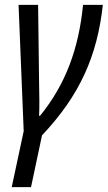

<svg xmlns="http://www.w3.org/2000/svg" viewBox="-20 -556 441 786"><path d="M28 210H107L152 -2C308 -167 378 -328 401 -536H320C302 -355 248 -210 144 -82H140C142 -116 141 -170 140 -219L136 -536H56L77 -19Z"/></svg>

Font: Noto Sans Condensed
Style: Italic
Weight: 400
Width: 3
Italic angle: -12°
Designer: Monotype Design Team
Foundry: Monotype Imaging Inc.
Version: Version 2.013